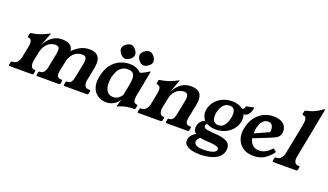

<svg xmlns="http://www.w3.org/2000/svg" viewBox="-107 -1262 3428 2008"><g transform="rotate(20 1607.0 -257.5)"><path d="M-16 0Q-29 0 -26 -13L-21 -40Q-19 -53 -6 -53H-4Q29 -53 49.5 -77Q70 -101 76 -136L98 -247Q103 -271 104.5 -293Q106 -315 98 -330.5Q90 -346 66 -348Q56 -349 58 -360L64 -390Q66 -400 78 -401Q144 -411 193 -431Q242 -451 262 -464Q267 -467 270 -467H271Q273 -467 273 -465L215 -311Q237 -359 266.5 -390Q296 -421 331 -436Q366 -451 406 -451Q449 -451 475 -440Q501 -429 513.5 -409.5Q526 -390 529 -365Q566 -403 610.5 -427Q655 -451 708 -451Q755 -451 781.5 -436.5Q808 -422 819 -398Q830 -374 830 -344Q830 -314 824 -282L795 -136Q789 -101 800.5 -77Q812 -53 844 -53H853Q866 -53 864 -40L859 -13Q856 0 843 0H595Q582 0 585 -13L590 -40Q592 -53 605 -53H610Q637 -53 650 -73.5Q663 -94 671 -136L701 -287Q705 -311 705 -330.5Q705 -350 694 -362Q683 -374 655 -374Q629 -374 600.5 -361.5Q572 -349 547.5 -317Q523 -285 512 -224L494 -136Q485 -87 497 -70Q509 -53 534 -53H541Q554 -53 552 -40L547 -13Q544 0 531 0H292Q278 0 281 -13L286 -40Q288 -53 302 -53H308Q326 -53 343.5 -70Q361 -87 370 -136L400 -287Q408 -329 401.5 -351.5Q395 -374 354 -374Q332 -374 304.5 -361Q277 -348 253.5 -317Q230 -286 219 -232L200 -136Q194 -101 204.5 -77Q215 -53 240 -53H242Q255 -53 253 -40L248 -13Q245 0 232 0Z M1228 -244Q1244 -326 1227.5 -359Q1211 -392 1159 -392Q1117 -392 1089.5 -371.5Q1062 -351 1046 -318.5Q1030 -286 1023 -249Q1007 -164 1031 -115Q1055 -66 1109 -66Q1140 -66 1161 -79.5Q1182 -93 1193 -107.5Q1204 -122 1205 -124ZM1336 -163Q1330 -132 1334.5 -106.5Q1339 -81 1371 -77Q1382 -76 1380 -65L1374 -36Q1372 -24 1358 -24Q1315 -24 1285.5 -19Q1256 -14 1233.5 -6.5Q1211 1 1189 10Q1188 11 1183 11H1181Q1179 11 1179 8Q1181 2 1190 -29Q1199 -60 1210 -90H1215Q1211 -81 1200 -64.5Q1189 -48 1170 -30.5Q1151 -13 1122.5 -1Q1094 11 1055 11Q1025 11 993.5 -1.5Q962 -14 937 -41Q912 -68 901.5 -112.5Q891 -157 904 -221Q920 -303 959 -353.5Q998 -404 1050 -427.5Q1102 -451 1155 -451Q1240 -451 1288 -400Q1317 -411 1338 -422.5Q1359 -434 1372 -442.5Q1385 -451 1389 -451Q1392 -451 1391 -449ZM1111 -644Q1138 -638 1160 -607Q1181 -576 1176 -550Q1170 -523 1139 -502Q1108 -481 1081 -487Q1056 -491 1033 -523Q1012 -553 1017 -580Q1023 -607 1054 -628Q1085 -649 1111 -644ZM1316 -644Q1343 -638 1365 -607Q1386 -576 1381 -550Q1375 -523 1344 -502Q1313 -481 1286 -487Q1261 -491 1238 -523Q1217 -553 1222 -580Q1228 -607 1259 -628Q1290 -649 1316 -644Z M1417 0Q1404 0 1407 -13L1412 -40Q1414 -53 1427 -53H1429Q1462 -53 1482.5 -77Q1503 -101 1509 -136L1531 -247Q1536 -271 1537.5 -293Q1539 -315 1531 -330.5Q1523 -346 1499 -348Q1489 -349 1491 -360L1497 -390Q1499 -400 1511 -401Q1577 -411 1626 -431Q1675 -451 1695 -464Q1700 -467 1703 -467H1704Q1706 -467 1706 -465L1654 -322Q1675 -363 1702.5 -392Q1730 -421 1764.5 -436Q1799 -451 1839 -451Q1887 -451 1914 -437Q1941 -423 1952 -399.5Q1963 -376 1963 -346.5Q1963 -317 1957 -287L1927 -136Q1918 -87 1930 -70Q1942 -53 1967 -53H1974Q1987 -53 1985 -40L1980 -13Q1977 0 1964 0H1730Q1717 0 1720 -13L1725 -40Q1727 -53 1740 -53H1746Q1765 -53 1779.5 -70Q1794 -87 1803 -136L1833 -287Q1841 -329 1832 -351.5Q1823 -374 1787 -374Q1765 -374 1737.5 -361.5Q1710 -349 1687 -320.5Q1664 -292 1655 -244L1633 -136Q1627 -101 1637.5 -77Q1648 -53 1673 -53H1675Q1688 -53 1686 -40L1681 -13Q1678 0 1665 0Z M2290 -399Q2256 -399 2233.5 -380.5Q2211 -362 2198.5 -335Q2186 -308 2181 -282Q2176 -257 2178 -230Q2180 -203 2195.5 -184.5Q2211 -166 2244 -166Q2278 -166 2298.5 -184.5Q2319 -203 2330.5 -230Q2342 -257 2347 -282Q2352 -308 2351 -335Q2350 -362 2336.5 -380.5Q2323 -399 2290 -399ZM2133 15Q2112 22 2099 36.5Q2086 51 2082 70Q2080 83 2087 96.5Q2094 110 2116.5 119Q2139 128 2183 128Q2248 128 2285.5 115.5Q2323 103 2328 78Q2331 62 2316 53Q2301 44 2270.5 39.5Q2240 35 2196 33Q2150 32 2109.5 22Q2069 12 2046 -12.5Q2023 -37 2032 -81Q2038 -114 2060.5 -136Q2083 -158 2112 -166L2143 -144Q2136 -142 2130.5 -138Q2125 -134 2121.5 -128.5Q2118 -123 2117 -117Q2114 -104 2122 -94.5Q2130 -85 2156 -79.5Q2182 -74 2236 -71Q2274 -69 2309.5 -63Q2345 -57 2371.5 -43.5Q2398 -30 2410 -5.5Q2422 19 2415 59Q2405 107 2367 135.5Q2329 164 2276 176.5Q2223 189 2170 189Q2117 189 2074 177.5Q2031 166 2008 142.5Q1985 119 1992 82Q1999 48 2022.5 26Q2046 4 2076 -8ZM2234 -114Q2178 -114 2138.5 -135Q2099 -156 2081 -194Q2063 -232 2073 -282Q2082 -329 2112.5 -367Q2143 -405 2191 -428Q2239 -451 2300 -451Q2336 -451 2365 -442Q2394 -433 2414 -417Q2417 -415 2420.5 -414.5Q2424 -414 2426 -414Q2432 -414 2437.5 -418.5Q2443 -423 2446 -436V-439Q2447 -444 2450 -447.5Q2453 -451 2459 -452L2526 -466Q2530 -467 2533 -467Q2538 -467 2535 -454Q2527 -411 2506 -387Q2485 -363 2455 -363Q2462 -346 2463 -325.5Q2464 -305 2460 -282Q2451 -236 2420 -197.5Q2389 -159 2341.5 -136.5Q2294 -114 2234 -114Z M2902 -98Q2865 -49 2816.5 -19Q2768 11 2700 11Q2627 11 2580.5 -21.5Q2534 -54 2515.5 -107.5Q2497 -161 2510 -224Q2521 -285 2547.5 -328.5Q2574 -372 2608.5 -399Q2643 -426 2681 -438.5Q2719 -451 2755 -451Q2802 -451 2833 -439Q2864 -427 2881 -407.5Q2898 -388 2903.5 -365Q2909 -342 2905 -320Q2900 -295 2888.5 -279.5Q2877 -264 2856.5 -253.5Q2836 -243 2805 -230L2568 -135L2569 -187L2842 -311L2759 -225Q2781 -268 2782.5 -303Q2784 -338 2769 -359Q2754 -380 2728 -380Q2693 -380 2671 -358Q2649 -336 2637.5 -304.5Q2626 -273 2624 -243.5Q2622 -214 2627 -200L2623 -170Q2626 -143 2639.5 -118Q2653 -93 2677 -77.5Q2701 -62 2738 -62Q2767 -62 2800.5 -78Q2834 -94 2862 -126Q2871 -137 2879 -131L2903 -114Q2910 -109 2902 -98Z M3182 -53Q3195 -53 3193 -40L3188 -13Q3185 0 3170 0H2921Q2906 0 2909 -13L2914 -40Q2916 -53 2929 -53H2931Q2964 -53 2984.5 -77Q3005 -101 3011 -136L3076 -466Q3080 -491 3081.5 -513Q3083 -535 3075 -550.5Q3067 -566 3043 -568Q3033 -569 3035 -580L3041 -610Q3042 -615 3045.5 -617.5Q3049 -620 3056 -621Q3113 -634 3151.5 -653Q3190 -672 3233 -702Q3237 -704 3239 -704H3240Q3242 -704 3241 -702L3132 -137Q3125 -102 3136 -77.5Q3147 -53 3179 -53Z"/></g></svg>

Font: Young Serif Light
Style: Italic
Weight: 300
Italic angle: -10.979°
Designer: Bastien Sozeau
Foundry: NBR — Bastien Sozeau
Version: Version 5.001